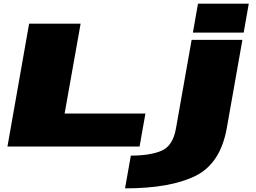

<svg xmlns="http://www.w3.org/2000/svg" viewBox="-20 -805 1404 1055"><path d="M21 0 140 -675H423L335 -181H779L747 0ZM667 230 699 50Q806 50 868.2 23Q930.5 -4 947 -100L1033 -586H1312L1226.5 -103Q1192 93.5 1053.5 161.8Q915 230 667 230ZM1068 -785H1347L1319 -626H1040Z"/></svg>

Font: Anybody UltraExpanded Black
Style: Italic
Weight: 900
Width: 9
Italic angle: -10°
Designer: Tyler Finck
Foundry: Etcetera Type Company
Version: Version 1.010; ttfautohint (v1.8.3) -l 8 -r 50 -G 200 -x 14 